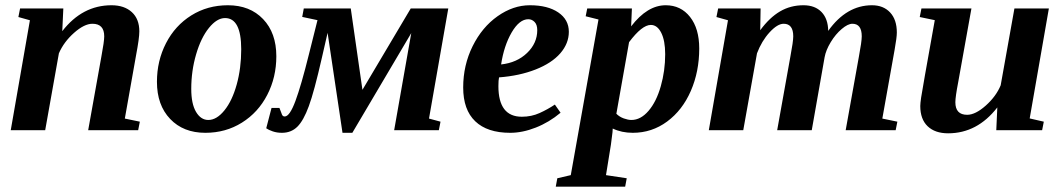

<svg xmlns="http://www.w3.org/2000/svg" viewBox="-20 -491 4008 724"><path d="M373 -354Q373 -401.4 328.6 -401.4Q297.9 -401.4 259.3 -367.2Q220.7 -333 202.1 -290L150.4 0H20.5L92.8 -414.6L49.3 -426.8L55.7 -459H218.8L214.8 -373.5Q290.5 -471.2 400.4 -471.2Q448.7 -471.2 477.1 -445.3Q505.4 -419.4 505.4 -372.6Q505.4 -347.2 493.2 -283.2L450.7 -43.9L507.3 -32.2L501 0H312.5L362.3 -277.8Q373 -334.5 373 -354Z M889.6 -305.2Q889.6 -422.9 828.6 -422.9Q797.9 -422.9 767.8 -385.7Q737.8 -348.6 719.5 -286.1Q701.2 -223.6 701.2 -155.8Q701.2 -99.6 719.2 -69.1Q737.3 -38.6 765.6 -38.6Q796.9 -38.6 826.2 -74.7Q855.5 -110.8 872.6 -172.4Q889.6 -233.9 889.6 -305.2ZM754.4 9.8Q671.4 9.8 621.6 -42.5Q571.8 -94.7 571.8 -182.6Q571.8 -261.7 606 -328.1Q640.1 -394.5 701.4 -432.9Q762.7 -471.2 839.4 -471.2Q922.4 -471.2 972.2 -418.9Q1022 -366.7 1022 -278.8Q1022 -199.7 987.8 -133.3Q953.6 -66.9 892.3 -28.6Q831.1 9.8 754.4 9.8Z M1670.4 -459 1597.7 -43.9 1641.1 -32.2 1634.8 0H1466.3L1530.8 -366.2L1308.6 9.8H1271.5L1215.3 -367.2L1193.8 -273.4Q1164.6 -145 1144.5 -90.6Q1124.5 -36.1 1101.3 -13.2Q1078.1 9.8 1043 9.8Q1024.4 9.8 1008.5 4.4Q992.7 -1 983.9 -7.3L1003.9 -84H1033.7L1040.5 -66.4Q1043 -58.1 1045.7 -54.9Q1048.3 -51.8 1053.7 -51.8Q1072.3 -51.8 1094 -110.1Q1115.7 -168.5 1145 -286.6L1177.2 -415L1119.6 -427.2L1125.5 -459H1302.7L1346.7 -152.3L1528.8 -459Z M2125 -371.1Q2125 -327.1 2092.8 -290Q2060.5 -252.9 1999.8 -229Q1939 -205.1 1861.8 -199.2Q1859.4 -189.5 1859.4 -166Q1859.4 -50.8 1947.8 -50.8Q1983.9 -50.8 2014.6 -64.7Q2045.4 -78.6 2072.3 -96.7L2093.8 -65.9Q2050.8 -29.8 2000.5 -10Q1950.2 9.8 1903.8 9.8Q1817.4 9.8 1772 -33.7Q1726.6 -77.1 1726.6 -161.1Q1726.6 -245.1 1762.2 -316.9Q1797.9 -388.7 1856.4 -429.9Q1915 -471.2 1978 -471.2Q2045.4 -471.2 2085.2 -444.1Q2125 -417 2125 -371.1ZM1869.6 -248Q1929.2 -254.4 1967.5 -291.3Q2005.9 -328.1 2005.9 -377.4Q2005.9 -397.9 1995.8 -408.2Q1985.8 -418.5 1972.2 -418.5Q1938.5 -418.5 1909.4 -368.7Q1880.4 -318.8 1869.6 -248Z M2616.7 -308.1Q2616.7 -221.2 2585 -148.2Q2553.2 -75.2 2495.6 -32.7Q2438 9.8 2366.2 9.8Q2324.2 9.8 2290.5 -6.3L2289.6 7.8L2283.7 54.2L2265.1 169.4L2343.3 181.2L2337.4 212.9H2075.7L2081.5 181.2L2132.3 169.4L2236.8 -417.5L2188.5 -429.7L2194.3 -459H2362.8L2359.9 -391.6Q2420.9 -471.2 2490.2 -471.2Q2547.4 -471.2 2582 -427.2Q2616.7 -383.3 2616.7 -308.1ZM2488.3 -286.6Q2488.3 -337.9 2473.4 -367.4Q2458.5 -397 2434.1 -397Q2400.9 -397 2352.1 -332L2304.2 -62Q2315.9 -50.3 2332.3 -44.4Q2348.6 -38.6 2360.8 -38.6Q2396 -38.6 2425.5 -73Q2455.1 -107.4 2471.7 -165.8Q2488.3 -224.1 2488.3 -286.6Z M3229.5 -354Q3229.5 -401.4 3194.3 -401.4Q3177.2 -401.4 3154.1 -381.8Q3130.9 -362.3 3112.5 -332Q3094.2 -301.8 3089.4 -274.9L3041 0H2910.6L2960.4 -277.8Q2971.2 -334.5 2971.2 -354Q2971.2 -401.4 2935.1 -401.4Q2911.6 -401.4 2881.8 -368.9Q2852.1 -336.4 2834.5 -290L2782.7 0H2652.8L2725.1 -414.6L2681.6 -426.8L2688 -459H2848.1L2846.7 -377Q2881.8 -424.8 2921.4 -448Q2960.9 -471.2 3009.8 -471.2Q3053.2 -471.2 3077.9 -445.6Q3102.5 -419.9 3103 -374.5Q3171.9 -471.2 3268.1 -471.2Q3311 -471.2 3336.4 -444.1Q3361.8 -417 3361.8 -368.2Q3361.8 -350.1 3353.5 -303.7L3307.1 -43.9L3363.8 -32.2L3357.4 0H3168.9L3218.8 -277.8Q3229.5 -334.5 3229.5 -354Z M3582.5 -105.5Q3582.5 -58.1 3627 -58.1Q3658.2 -58.1 3697.3 -93Q3736.3 -127.9 3753.4 -169.4L3805.2 -459H3935.1L3862.8 -44.4L3916 -32.2L3909.7 0H3736.8L3740.7 -85.9Q3665 11.7 3555.2 11.7Q3505.9 11.7 3478 -14.9Q3450.2 -41.5 3450.2 -91.3Q3450.2 -100.6 3453.4 -123Q3456.5 -145.5 3504.9 -415L3448.2 -426.8L3454.6 -459H3643.1L3593.3 -181.6Q3582.5 -125.5 3582.5 -105.5Z"/></svg>

Font: Liberation Serif
Style: Bold Italic
Weight: 700
Italic angle: -16.333°
Designer: Steve Matteson
Foundry: Ascender Corporation
Version: Version 2.1.5